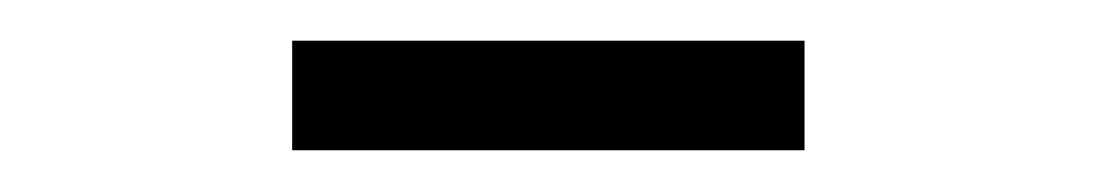

<svg xmlns="http://www.w3.org/2000/svg" viewBox="-20 -912 526 92"><path d="M120 -840V-892.5H365.5V-840Z"/></svg>

Font: Manrope ExtraLight Light
Style: Regular
Weight: 300
Version: Version 4.504